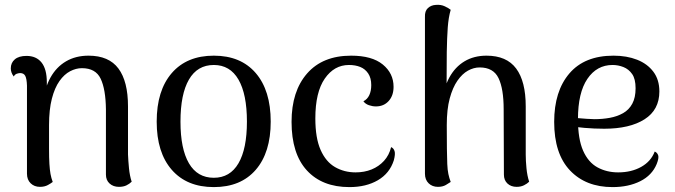

<svg xmlns="http://www.w3.org/2000/svg" viewBox="-20 -750 2752 783"><path d="M143 12Q120 12 105 -2.5Q90 -17 90 -42V-401Q89 -429 83 -440.5Q77 -452 62 -452Q57 -452 49 -449.5Q41 -447 36 -438Q24 -454 24 -471Q24 -494 40.5 -508Q57 -522 88 -522Q128 -522 149.5 -495Q171 -468 171 -414V-352L155 -331Q162 -391 186 -434Q210 -477 249.5 -500Q289 -523 341 -523Q424 -523 463 -470.5Q502 -418 502 -316V-120Q503 -95 506 -64Q509 -33 517 -9Q508 0 495.5 6Q483 12 465 12Q442 12 427 -1.5Q412 -15 412 -38V-304Q411 -386 390.5 -429Q370 -472 314 -472Q290 -472 266 -459.5Q242 -447 222.5 -419.5Q203 -392 191.5 -347.5Q180 -303 180 -240Q180 -182 180 -144Q180 -106 181.5 -81.5Q183 -57 186 -40.5Q189 -24 195 -8Q189 -3 175.5 4.5Q162 12 143 12Z M852 13Q742 13 680.5 -57.5Q619 -128 619 -254Q619 -381 680.5 -452Q742 -523 852 -523Q962 -523 1023 -452Q1084 -381 1084 -254Q1084 -128 1023 -57.5Q962 13 852 13ZM852 -25Q918 -25 952.5 -84Q987 -143 987 -254Q987 -366 952.5 -425.5Q918 -485 852 -485Q785 -485 750.5 -425.5Q716 -366 716 -254Q716 -143 750.5 -84Q785 -25 852 -25Z M1405 13Q1294 13 1231.5 -55Q1169 -123 1169 -253Q1169 -378 1232.5 -450.5Q1296 -523 1412 -523Q1497 -523 1541 -487Q1585 -451 1585 -396Q1585 -360 1565 -338Q1545 -316 1513 -316Q1499 -316 1484.5 -321Q1470 -326 1462 -337Q1478 -345 1486 -362Q1494 -379 1494 -403Q1494 -432 1481.5 -450.5Q1469 -469 1449 -477Q1429 -485 1403 -485Q1343 -485 1304.5 -429.5Q1266 -374 1266 -267Q1266 -187 1287.5 -138.5Q1309 -90 1346.5 -68.5Q1384 -47 1430 -47Q1466 -47 1495.5 -59Q1525 -71 1546 -94Q1567 -117 1575 -150Q1585 -146 1589 -134Q1593 -122 1586 -96Q1569 -43 1521 -15Q1473 13 1405 13Z M1766 12Q1743 12 1728 -2.5Q1713 -17 1713 -42V-681Q1712 -705 1725 -717Q1738 -729 1757 -730Q1778 -732 1794.5 -724Q1811 -716 1818 -710Q1809 -679 1806 -638Q1803 -597 1802 -538L1801 -352L1783 -331Q1789 -391 1812.5 -434Q1836 -477 1874.5 -500Q1913 -523 1964 -523Q2046 -523 2085 -470.5Q2124 -418 2124 -316V-120Q2124 -95 2127 -64Q2130 -33 2138 -9Q2130 -1 2117 5.5Q2104 12 2087 12Q2064 12 2049.5 -1.5Q2035 -15 2035 -38L2034 -304Q2034 -388 2013 -431.5Q1992 -475 1936 -475Q1912 -475 1888.5 -462Q1865 -449 1845.5 -421Q1826 -393 1814 -348.5Q1802 -304 1802 -240Q1802 -182 1802.5 -144Q1803 -106 1804 -81.5Q1805 -57 1808.5 -40.5Q1812 -24 1818 -8Q1811 -3 1798 4.5Q1785 12 1766 12Z M2478 13Q2369 13 2304.5 -55Q2240 -123 2240 -253Q2240 -378 2302 -450.5Q2364 -523 2482 -523Q2536 -523 2578 -506.5Q2620 -490 2644.5 -457.5Q2669 -425 2669 -377Q2669 -302 2608.5 -263.5Q2548 -225 2444 -225Q2403 -225 2363.5 -228.5Q2324 -232 2282 -241L2284 -275Q2309 -271 2340 -268Q2371 -265 2404 -264Q2437 -264 2467 -269.5Q2497 -275 2521 -288.5Q2545 -302 2558.5 -327Q2572 -352 2572 -390Q2572 -428 2558 -448Q2544 -468 2522.5 -476.5Q2501 -485 2478 -485Q2414 -485 2375.5 -428.5Q2337 -372 2337 -264Q2337 -183 2358 -135.5Q2379 -88 2416.5 -67.5Q2454 -47 2501 -47Q2555 -47 2595 -69.5Q2635 -92 2650 -132Q2660 -128 2664 -117Q2668 -106 2658 -81Q2639 -35 2591 -11Q2543 13 2478 13Z"/></svg>

Font: Arima Thin Medium
Style: Regular
Weight: 500
Version: Version 1.100